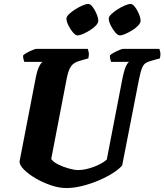

<svg xmlns="http://www.w3.org/2000/svg" viewBox="-20 -951 831 971"><path d="M315 0Q279 0 237.5 -14Q196 -28 159.5 -49.5Q123 -71 100.5 -94Q78 -117 79 -135L161 -559Q166 -587 175.5 -609Q185 -631 195 -638H103Q102 -642 99 -651Q96 -660 97 -671Q104 -678 118 -685.5Q132 -693 145.5 -698.5Q159 -704 165 -704H424Q426 -699 428.5 -687Q431 -675 427 -656L382 -643Q353 -635 339.5 -616Q326 -597 318 -557L239 -147Q249 -132 274 -119.5Q299 -107 327.5 -99Q356 -91 375 -91Q410 -91 452.5 -106.5Q495 -122 520 -144L600 -558Q607 -593 616 -613.5Q625 -634 633 -638H542Q541 -642 538 -651Q535 -660 536 -671Q543 -678 557 -685.5Q571 -693 584.5 -698.5Q598 -704 604 -704H786Q788 -699 790.5 -687Q793 -675 789 -656L750 -645Q731 -640 719 -633.5Q707 -627 699 -608.5Q691 -590 683 -550L598 -115Q584 -97 553 -77Q522 -57 481.5 -39.5Q441 -22 397.5 -11Q354 0 315 0ZM586 -772Q576 -772 563 -787Q550 -802 540 -822.5Q530 -843 530 -857Q530 -867 543 -879.5Q556 -892 575 -904Q594 -916 612 -923.5Q630 -931 640 -931Q651 -931 662.5 -916Q674 -901 682.5 -880.5Q691 -860 691 -845Q691 -835 679 -822Q667 -809 649 -798Q631 -787 614 -779.5Q597 -772 586 -772ZM372 -772Q362 -772 349 -787Q336 -802 326 -822.5Q316 -843 316 -857Q316 -867 329 -879.5Q342 -892 361 -904Q380 -916 398 -923.5Q416 -931 426 -931Q437 -931 448.5 -916Q460 -901 468.5 -880.5Q477 -860 477 -845Q477 -835 465 -822Q453 -809 435 -798Q417 -787 400 -779.5Q383 -772 372 -772Z"/></svg>

Font: Texturina 72pt 72pt Black
Style: Italic
Weight: 900
Italic angle: -11°
Designer: Guillermo Torres Carreño
Foundry: Omnibus-Type
Version: Version 1.002; ttfautohint (v1.8.3)